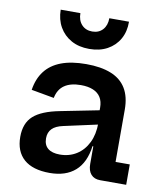

<svg xmlns="http://www.w3.org/2000/svg" viewBox="-88 -871 817 951"><g transform="rotate(10 320.0 -395.0)"><path d="M479 0Q449 0 432.8 -18.5Q416.5 -37 416.5 -71V-196.5L426.5 -216.5L421 -277.5L416.5 -312.5V-353.5Q416.5 -385 403.5 -405.8Q390.5 -426.5 365.2 -437Q340 -447.5 304 -447.5Q252 -447.5 221.2 -426.2Q190.5 -405 182 -361.5L67.5 -382Q76 -438.5 105.5 -477Q135 -515.5 186.2 -535Q237.5 -554.5 312 -554.5Q386.5 -554.5 437 -534.2Q487.5 -514 513 -472Q538.5 -430 538.5 -365.5V-102.5H610V0ZM226 8Q140.5 8 96.2 -31Q52 -70 52 -143.5Q52 -212 92.5 -248.5Q133 -285 223.5 -302.5L445.5 -346.5V-275L252 -232.5Q214.5 -224.5 196.8 -206.2Q179 -188 179 -158Q179 -124.5 199.8 -107.5Q220.5 -90.5 259.5 -90.5Q307 -90.5 343.5 -113.5Q380 -136.5 400.5 -178.5Q421 -220.5 421 -277.5L446.5 -159.5H412.5Q401.5 -75.5 354 -33.8Q306.5 8 226 8ZM483.5 -798Q484 -748 462.8 -710.5Q441.5 -673 403 -652Q364.5 -631 312 -631Q260 -631 221.8 -652.2Q183.5 -673.5 162 -711Q140.5 -748.5 140 -798H239Q239 -762 259 -740.2Q279 -718.5 312 -718.5Q345 -718.5 364.8 -740.2Q384.5 -762 384.5 -798Z"/></g></svg>

Font: Hepta Slab SemiBold
Style: Regular
Weight: 600
Designer: Michael LaGattuta
Foundry: Michael LaGattuta
Version: Version 1.102